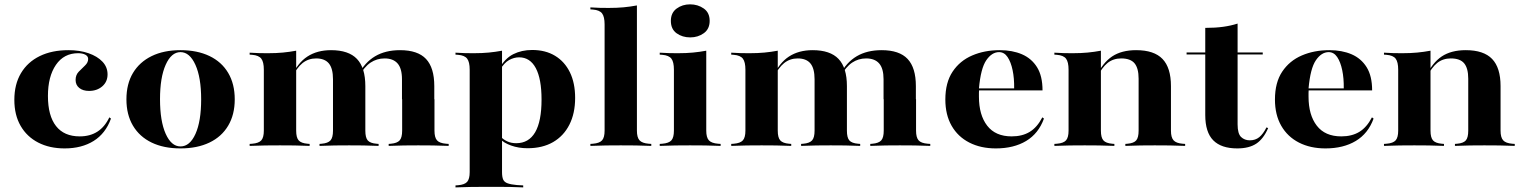

<svg xmlns="http://www.w3.org/2000/svg" viewBox="-20 -655 6846 862"><path d="M270.2 11.3Q202.4 11.3 151.6 -14.9Q100.8 -41.1 72.6 -89.9Q44.4 -138.7 44.4 -206.5Q44.4 -276.6 74.2 -326.6Q104 -376.6 158.5 -403.2Q212.9 -429.8 287.1 -429.8Q337.9 -429.8 377.4 -416.1Q416.9 -402.4 439.9 -378.2Q462.9 -354 462.9 -321Q462.9 -287.9 439.1 -267.3Q415.3 -246.8 379.8 -246.8Q352.4 -246.8 335.9 -260.1Q319.4 -273.4 319.4 -296Q319.4 -318.5 333.5 -333.1Q347.6 -347.6 361.7 -360.9Q375.8 -374.2 375.8 -390.3Q375.8 -402.4 363.3 -409.3Q350.8 -416.1 330.6 -416.1Q266.9 -416.1 231 -363.7Q195.2 -311.3 195.2 -224.2Q195.2 -135.5 231.5 -89.1Q267.7 -42.7 337.9 -42.7Q383.9 -42.7 416.9 -63.7Q450 -84.7 471 -128.2L478.2 -122.6Q454 -55.6 400.4 -22.2Q346.8 11.3 270.2 11.3Z M790.3 11.3Q715.3 11.3 660.9 -14.9Q606.5 -41.1 577 -90.7Q547.6 -140.3 547.6 -208.9Q547.6 -278.2 577 -327.4Q606.5 -376.6 660.9 -403.2Q715.3 -429.8 790.3 -429.8Q865.3 -429.8 920.2 -403.6Q975 -377.4 1004.4 -327.8Q1033.9 -278.2 1033.9 -208.9Q1033.9 -140.3 1004.4 -90.7Q975 -41.1 920.2 -14.9Q865.3 11.3 790.3 11.3ZM790.3 2.4Q832.3 2.4 857.7 -54Q883.1 -110.5 883.1 -208.9Q883.1 -307.3 857.3 -364.1Q831.5 -421 790.3 -421Q749.2 -421 723.8 -364.1Q698.4 -307.3 698.4 -209.7Q698.4 -111.3 723.8 -54.4Q749.2 2.4 790.3 2.4Z M1237.1 -2.4Q1200 -2.4 1171.4 -2Q1142.7 -1.6 1100.8 0V-8.9L1112.1 -9.7Q1141.9 -12.1 1153.2 -25Q1164.5 -37.9 1164.5 -68.5V-209.7H1309.7V-68.5Q1309.7 -37.1 1321 -24.6Q1332.3 -12.1 1360.5 -9.7L1370.2 -8.9V0Q1329.8 -1.6 1301.6 -2Q1273.4 -2.4 1237.1 -2.4ZM1164.5 -209.7V-341.9Q1164.5 -376.6 1153.2 -391.5Q1141.9 -406.5 1112.1 -408.9L1100.8 -409.7V-418.5Q1126.6 -416.9 1143.5 -416.5Q1160.5 -416.1 1183.1 -416.1Q1220.2 -416.1 1250 -419Q1279.8 -421.8 1309.7 -427.4V-418.5V-209.7ZM1475 -209.7V-299.2Q1475 -347.6 1456.5 -370.2Q1437.9 -392.7 1399.2 -392.7Q1364.5 -392.7 1338.3 -371.8Q1312.1 -350.8 1290.3 -304.8L1287.9 -309.7Q1316.1 -372.6 1360.1 -401.2Q1404 -429.8 1466.1 -429.8Q1545.2 -429.8 1582.7 -390.3Q1620.2 -350.8 1620.2 -268.5V-209.7ZM1547.6 -2.4Q1511.3 -2.4 1483.5 -2Q1455.6 -1.6 1414.5 0V-8.9L1424.2 -9.7Q1452.4 -12.1 1463.7 -24.6Q1475 -37.1 1475 -68.5V-209.7H1620.2V-68.5Q1620.2 -37.1 1631 -24.6Q1641.9 -12.1 1670.2 -9.7L1679.8 -8.9V0Q1639.5 -1.6 1611.7 -2Q1583.9 -2.4 1547.6 -2.4ZM1784.7 -209.7V-299.2Q1784.7 -347.6 1764.9 -370.2Q1745.2 -392.7 1706.5 -392.7Q1671.8 -392.7 1643.5 -373.8Q1615.3 -354.8 1591.1 -311.3L1588.7 -319.4Q1617.7 -375 1664.1 -402.4Q1710.5 -429.8 1775.8 -429.8Q1855.6 -429.8 1892.7 -390.3Q1929.8 -350.8 1929.8 -268.5V-209.7ZM1858.1 -2.4Q1821.8 -2.4 1794 -2Q1766.1 -1.6 1725 0V-8.9L1734.7 -9.7Q1762.9 -12.1 1774.2 -24.6Q1785.5 -37.1 1785.5 -68.5V-209.7H1930.6V-68.5Q1930.6 -37.9 1941.9 -25Q1953.2 -12.1 1983.1 -9.7L1994.4 -8.9V0Q1953.2 -1.6 1924.2 -2Q1895.2 -2.4 1858.1 -2.4Z M2161.3 183.9Q2124.2 183.9 2095.6 184.3Q2066.9 184.7 2025 186.3V177.4L2036.3 176.6Q2066.1 174.2 2077.4 161.3Q2088.7 148.4 2088.7 117.7V-209.7H2233.9V117.7Q2233.9 139.5 2239.1 151.2Q2244.4 162.9 2259.3 168.1Q2274.2 173.4 2300.8 175.8L2329 177.4V186.3Q2296 184.7 2269.4 184.3Q2242.7 183.9 2217.7 183.9Q2192.7 183.9 2161.3 183.9ZM2369.4 -430.6Q2429 -430.6 2472.2 -404.4Q2515.3 -378.2 2538.7 -330.2Q2562.1 -282.3 2562.1 -215.3Q2562.1 -146 2536.3 -95.2Q2510.5 -44.4 2462.9 -16.9Q2415.3 10.5 2348.4 10.5Q2308.1 10.5 2274.6 -1.6Q2241.1 -13.7 2226.6 -30.6L2229 -40.3Q2240.3 -28.2 2257.7 -20.2Q2275 -12.1 2297.6 -12.1Q2354 -12.1 2382.7 -61.3Q2411.3 -110.5 2411.3 -208.1Q2411.3 -300.8 2385.5 -349.2Q2359.7 -397.6 2310.5 -397.6Q2287.9 -397.6 2265.7 -385.5Q2243.5 -373.4 2224.2 -340.3L2221.8 -347.6Q2246.8 -392.7 2284.3 -411.7Q2321.8 -430.6 2369.4 -430.6ZM2088.7 -209.7V-341.9Q2088.7 -376.6 2077.4 -391.5Q2066.1 -406.5 2036.3 -408.9L2025 -409.7V-418.5Q2050.8 -416.9 2067.7 -416.5Q2084.7 -416.1 2107.3 -416.1Q2144.4 -416.1 2174.2 -419Q2204 -421.8 2233.9 -427.4V-418.5V-209.7Z M2766.9 -2.4Q2729.8 -2.4 2701.2 -2Q2672.6 -1.6 2630.6 0V-8.9L2641.9 -9.7Q2671.8 -12.1 2683.1 -25Q2694.4 -37.9 2694.4 -68.5V-209.7H2839.5V-68.5Q2839.5 -37.9 2851.2 -25Q2862.9 -12.1 2892.7 -9.7L2904 -8.9V0Q2862.9 -1.6 2833.9 -2Q2804.8 -2.4 2766.9 -2.4ZM2694.4 -209.7V-545.2Q2694.4 -579.8 2683.1 -594.8Q2671.8 -609.7 2641.9 -612.1L2630.6 -612.9V-621.8Q2656.5 -620.2 2673.4 -619.8Q2690.3 -619.4 2712.9 -619.4Q2750 -619.4 2779.8 -622.2Q2809.7 -625 2839.5 -630.6V-621.8V-209.7Z M3005.6 -209.7V-341.9Q3005.6 -376.6 2994.4 -391.5Q2983.1 -406.5 2953.2 -408.9L2941.9 -409.7V-418.5Q2967.7 -416.9 2984.7 -416.5Q3001.6 -416.1 3024.2 -416.1Q3061.3 -416.1 3091.1 -419Q3121 -421.8 3150.8 -427.4V-418.5V-209.7ZM3078.2 -2.4Q3041.1 -2.4 3012.5 -2Q2983.9 -1.6 2941.9 0V-8.9L2953.2 -9.7Q2983.1 -12.1 2994.4 -25Q3005.6 -37.9 3005.6 -68.5V-209.7H3150.8V-68.5Q3150.8 -37.9 3162.5 -25Q3174.2 -12.1 3204 -9.7L3215.3 -8.9V0Q3174.2 -1.6 3145.2 -2Q3116.1 -2.4 3078.2 -2.4ZM3079 -487.1Q3043.5 -487.1 3017.7 -505.6Q2991.9 -524.2 2991.9 -561.3Q2991.9 -597.6 3017.7 -616.5Q3043.5 -635.5 3078.2 -635.5Q3112.9 -635.5 3139.5 -616.9Q3166.1 -598.4 3166.1 -561.3Q3166.1 -525 3139.9 -506Q3113.7 -487.1 3079 -487.1Z M3399.2 -2.4Q3362.1 -2.4 3333.5 -2Q3304.8 -1.6 3262.9 0V-8.9L3274.2 -9.7Q3304 -12.1 3315.3 -25Q3326.6 -37.9 3326.6 -68.5V-209.7H3471.8V-68.5Q3471.8 -37.1 3483.1 -24.6Q3494.4 -12.1 3522.6 -9.7L3532.3 -8.9V0Q3491.9 -1.6 3463.7 -2Q3435.5 -2.4 3399.2 -2.4ZM3326.6 -209.7V-341.9Q3326.6 -376.6 3315.3 -391.5Q3304 -406.5 3274.2 -408.9L3262.9 -409.7V-418.5Q3288.7 -416.9 3305.6 -416.5Q3322.6 -416.1 3345.2 -416.1Q3382.3 -416.1 3412.1 -419Q3441.9 -421.8 3471.8 -427.4V-418.5V-209.7ZM3637.1 -209.7V-299.2Q3637.1 -347.6 3618.5 -370.2Q3600 -392.7 3561.3 -392.7Q3526.6 -392.7 3500.4 -371.8Q3474.2 -350.8 3452.4 -304.8L3450 -309.7Q3478.2 -372.6 3522.2 -401.2Q3566.1 -429.8 3628.2 -429.8Q3707.3 -429.8 3744.8 -390.3Q3782.3 -350.8 3782.3 -268.5V-209.7ZM3709.7 -2.4Q3673.4 -2.4 3645.6 -2Q3617.7 -1.6 3576.6 0V-8.9L3586.3 -9.7Q3614.5 -12.1 3625.8 -24.6Q3637.1 -37.1 3637.1 -68.5V-209.7H3782.3V-68.5Q3782.3 -37.1 3793.1 -24.6Q3804 -12.1 3832.3 -9.7L3841.9 -8.9V0Q3801.6 -1.6 3773.8 -2Q3746 -2.4 3709.7 -2.4ZM3946.8 -209.7V-299.2Q3946.8 -347.6 3927 -370.2Q3907.3 -392.7 3868.5 -392.7Q3833.9 -392.7 3805.6 -373.8Q3777.4 -354.8 3753.2 -311.3L3750.8 -319.4Q3779.8 -375 3826.2 -402.4Q3872.6 -429.8 3937.9 -429.8Q4017.7 -429.8 4054.8 -390.3Q4091.9 -350.8 4091.9 -268.5V-209.7ZM4020.2 -2.4Q3983.9 -2.4 3956 -2Q3928.2 -1.6 3887.1 0V-8.9L3896.8 -9.7Q3925 -12.1 3936.3 -24.6Q3947.6 -37.1 3947.6 -68.5V-209.7H4092.7V-68.5Q4092.7 -37.9 4104 -25Q4115.3 -12.1 4145.2 -9.7L4156.5 -8.9V0Q4115.3 -1.6 4086.3 -2Q4057.3 -2.4 4020.2 -2.4Z M4450.8 11.3Q4383.1 11.3 4331.9 -14.9Q4280.6 -41.1 4252.4 -90.3Q4224.2 -139.5 4224.2 -208.1Q4224.2 -284.7 4256.9 -333.5Q4289.5 -382.3 4344.8 -406Q4400 -429.8 4468.5 -429.8Q4525 -429.8 4568.1 -411.3Q4611.3 -392.7 4635.9 -353.2Q4660.5 -313.7 4660.5 -249.2H4331.5L4329.8 -258.1H4533.1Q4533.9 -303.2 4526.2 -339.9Q4518.5 -376.6 4503.6 -398.8Q4488.7 -421 4465.3 -421Q4433.1 -421 4408.1 -384.7Q4383.1 -348.4 4375 -257.3L4375.8 -255.6Q4375 -247.6 4375 -238.7Q4375 -229.8 4375 -221Q4375 -138.7 4412.1 -90.7Q4449.2 -42.7 4521.8 -42.7Q4569.4 -42.7 4602.8 -62.9Q4636.3 -83.1 4659.7 -128.2L4666.9 -122.6Q4642.7 -55.6 4587.1 -22.2Q4531.5 11.3 4450.8 11.3Z M4850 -2.4Q4812.9 -2.4 4784.3 -2Q4755.6 -1.6 4713.7 0V-8.9L4725 -9.7Q4754.8 -12.1 4766.1 -25Q4777.4 -37.9 4777.4 -68.5V-209.7H4922.6V-68.5Q4922.6 -37.1 4933.9 -24.6Q4945.2 -12.1 4973.4 -9.7L4983.1 -8.9V0Q4942.7 -1.6 4914.5 -2Q4886.3 -2.4 4850 -2.4ZM4777.4 -209.7V-341.9Q4777.4 -376.6 4766.1 -391.5Q4754.8 -406.5 4725 -408.9L4713.7 -409.7V-418.5Q4739.5 -416.9 4756.5 -416.5Q4773.4 -416.1 4796 -416.1Q4833.1 -416.1 4862.9 -419Q4892.7 -421.8 4922.6 -427.4V-418.5V-209.7ZM5091.9 -209.7V-301.6Q5091.9 -348.4 5073.8 -370.6Q5055.6 -392.7 5013.7 -392.7Q4978.2 -392.7 4952.8 -372.6Q4927.4 -352.4 4904 -305.6L4900.8 -310.5Q4930.6 -373.4 4973 -401.6Q5015.3 -429.8 5080.6 -429.8Q5161.3 -429.8 5199.2 -390.3Q5237.1 -350.8 5237.1 -268.5V-209.7ZM5164.5 -2.4Q5128.2 -2.4 5100.8 -2Q5073.4 -1.6 5032.3 0V-8.9L5041.9 -9.7Q5070.2 -12.1 5081 -24.6Q5091.9 -37.1 5091.9 -68.5V-209.7H5237.1V-68.5Q5237.1 -37.9 5248.8 -25Q5260.5 -12.1 5289.5 -9.7L5300.8 -8.9V0Q5260.5 -1.6 5231.5 -2Q5202.4 -2.4 5164.5 -2.4Z M5534.7 11.3Q5462.9 11.3 5427 -25Q5391.1 -61.3 5391.1 -138.7V-209.7H5536.3V-96.8Q5536.3 -54.8 5552 -39.9Q5567.7 -25 5591.1 -25Q5616.1 -25 5633.5 -39.1Q5650.8 -53.2 5666.1 -83.1L5673.4 -79.8Q5652.4 -31.5 5620.2 -10.1Q5587.9 11.3 5534.7 11.3ZM5391.1 -209.7V-529.8Q5436.3 -529.8 5471.4 -534.7Q5506.5 -539.5 5536.3 -549.2V-209.7ZM5307.3 -410.5V-419.4H5649.2V-410.5Z M5930.6 11.3Q5862.9 11.3 5811.7 -14.9Q5760.5 -41.1 5732.3 -90.3Q5704 -139.5 5704 -208.1Q5704 -284.7 5736.7 -333.5Q5769.4 -382.3 5824.6 -406Q5879.8 -429.8 5948.4 -429.8Q6004.8 -429.8 6048 -411.3Q6091.1 -392.7 6115.7 -353.2Q6140.3 -313.7 6140.3 -249.2H5811.3L5809.7 -258.1H6012.9Q6013.7 -303.2 6006 -339.9Q5998.4 -376.6 5983.5 -398.8Q5968.5 -421 5945.2 -421Q5912.9 -421 5887.9 -384.7Q5862.9 -348.4 5854.8 -257.3L5855.6 -255.6Q5854.8 -247.6 5854.8 -238.7Q5854.8 -229.8 5854.8 -221Q5854.8 -138.7 5891.9 -90.7Q5929 -42.7 6001.6 -42.7Q6049.2 -42.7 6082.7 -62.9Q6116.1 -83.1 6139.5 -128.2L6146.8 -122.6Q6122.6 -55.6 6066.9 -22.2Q6011.3 11.3 5930.6 11.3Z M6329.8 -2.4Q6292.7 -2.4 6264.1 -2Q6235.5 -1.6 6193.5 0V-8.9L6204.8 -9.7Q6234.7 -12.1 6246 -25Q6257.3 -37.9 6257.3 -68.5V-209.7H6402.4V-68.5Q6402.4 -37.1 6413.7 -24.6Q6425 -12.1 6453.2 -9.7L6462.9 -8.9V0Q6422.6 -1.6 6394.4 -2Q6366.1 -2.4 6329.8 -2.4ZM6257.3 -209.7V-341.9Q6257.3 -376.6 6246 -391.5Q6234.7 -406.5 6204.8 -408.9L6193.5 -409.7V-418.5Q6219.4 -416.9 6236.3 -416.5Q6253.2 -416.1 6275.8 -416.1Q6312.9 -416.1 6342.7 -419Q6372.6 -421.8 6402.4 -427.4V-418.5V-209.7ZM6571.8 -209.7V-301.6Q6571.8 -348.4 6553.6 -370.6Q6535.5 -392.7 6493.5 -392.7Q6458.1 -392.7 6432.7 -372.6Q6407.3 -352.4 6383.9 -305.6L6380.6 -310.5Q6410.5 -373.4 6452.8 -401.6Q6495.2 -429.8 6560.5 -429.8Q6641.1 -429.8 6679 -390.3Q6716.9 -350.8 6716.9 -268.5V-209.7ZM6644.4 -2.4Q6608.1 -2.4 6580.6 -2Q6553.2 -1.6 6512.1 0V-8.9L6521.8 -9.7Q6550 -12.1 6560.9 -24.6Q6571.8 -37.1 6571.8 -68.5V-209.7H6716.9V-68.5Q6716.9 -37.9 6728.6 -25Q6740.3 -12.1 6769.4 -9.7L6780.6 -8.9V0Q6740.3 -1.6 6711.3 -2Q6682.3 -2.4 6644.4 -2.4Z"/></svg>

Font: Playfair 144pt SemiExpanded Black
Style: Regular
Weight: 900
Width: 6
Designer: Claus Eggers Sørensen
Foundry: Claus Eggers Sørensen
Version: Version 2.203